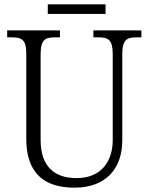

<svg xmlns="http://www.w3.org/2000/svg" viewBox="-20 -854 684 884"><path d="M200 -790H466V-834H200ZM323 10C469 10 543 -79 543 -208V-603C543 -672 564 -682 610 -682H631V-714H410V-682H433C478 -682 499 -672 499 -605V-209C499 -113 448 -34 332 -34C233 -34 167 -85 167 -210V-603C167 -672 188 -682 234 -682H256V-714H13V-682H34C80 -682 101 -672 101 -606V-215C101 -53 187 10 323 10Z"/></svg>

Font: Noto Serif Sinhala SemiCondensed Light
Style: Regular
Weight: 300
Width: 4
Designer: Jelle Bosma - Monotype Design Team
Foundry: Monotype Imaging Inc.
Version: Version 2.007